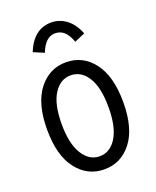

<svg xmlns="http://www.w3.org/2000/svg" viewBox="-125 -718 650 801"><g transform="rotate(-20 200.0 -318.0)"><path d="M200 8Q126 8 78.5 -53Q31 -114 31 -229Q31 -344 78.5 -405.5Q126 -467 200 -467Q275 -467 322 -405.5Q369 -344 369 -229Q369 -114 322 -53Q275 8 200 8ZM200 -50Q247 -50 275.5 -96.5Q304 -143 304 -230Q304 -318 275.5 -363.5Q247 -409 200 -409Q154 -409 125 -363.5Q96 -318 96 -230Q96 -143 125 -96.5Q154 -50 200 -50ZM132 -534 85 -554Q122 -644 199 -644Q236 -644 266 -621.5Q296 -599 314 -554L267 -534Q255 -567 238.5 -581.5Q222 -596 199 -596Q156 -596 132 -534Z"/></g></svg>

Font: Inconsolata Condensed
Style: Regular
Weight: 400
Width: 3
Monospace: yes
Designer: Raph Levien, Cyreal, Brenton Simpson
Foundry: Raph Levien, Cyreal, Google
Version: Version 3.000; ttfautohint (v1.8.2.53-6de2)